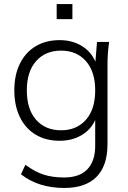

<svg xmlns="http://www.w3.org/2000/svg" viewBox="-20 -709 635 952"><path d="M51 0ZM299 223Q170 223 84 155L106 108Q153 143 197 157Q241 171 298 171Q374 171 413 130.5Q452 90 452 14V-114Q430 -65 383 -38Q336 -11 276 -11Q207 -11 156.5 -41.5Q106 -72 78.5 -128.5Q51 -185 51 -261Q51 -337 78.5 -393Q106 -449 156.5 -479.5Q207 -510 276 -510Q338 -510 385 -481.5Q432 -453 453 -403L461 -501H521Q517 -473 515 -444.5Q513 -416 513 -389V5Q513 113 458.5 168Q404 223 299 223ZM283 -63Q360 -63 406 -115Q452 -167 452 -261Q452 -354 406 -406Q360 -458 283 -458Q205 -458 159 -406Q113 -354 113 -261Q113 -167 159 -115Q205 -63 283 -63ZM261 -614V-689H339V-614Z"/></svg>

Font: Winston Light
Style: Regular
Weight: 300
Designer: Original fonts by Vernon Adams / Changes by Cristiano Sobral
Foundry: Original fonts by Vernon Adams / Changes by Cristiano Sobral
Version: Version 2.503;July 17, 2020;FontCreator 13.0.0.2655 64-bit